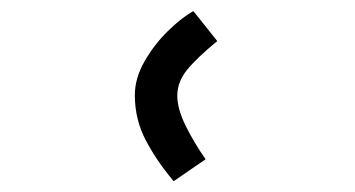

<svg xmlns="http://www.w3.org/2000/svg" viewBox="-20 -902 640 346"><path d="M223 -730.5Q223 -761 240.5 -791.5Q258 -822 282.5 -846Q307 -870 328.5 -882L371.5 -828Q335 -798 317.2 -776.2Q299.5 -754.5 299.5 -729.5Q299.5 -706 314.5 -675.5Q329.5 -645 350.5 -615L293 -575.5Q262.5 -611.5 242.8 -649Q223 -686.5 223 -730.5Z"/></svg>

Font: JuliaMono ExtraBold
Style: Italic
Weight: 800
Italic angle: -9°
Monospace: yes
Designer: cormullion
Foundry: corm
Version: Version 0.057; ttfautohint (v1.8.4)